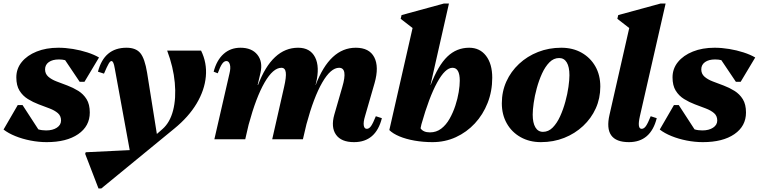

<svg xmlns="http://www.w3.org/2000/svg" viewBox="-39 -785 4276 1082"><path d="M224 16Q179 16 133 7Q87 -2 47.5 -18Q8 -34 -19 -55L61 -193H88L177 -56Q197 -50 221 -50Q258 -50 281.5 -65.5Q305 -81 305 -106Q305 -132 287 -147.5Q269 -163 240 -174Q211 -185 179 -197Q147 -209 118 -227Q89 -245 71 -274Q53 -303 53 -349Q53 -398 83.5 -435.5Q114 -473 167.5 -494.5Q221 -516 290 -516Q330 -516 372.5 -509Q415 -502 453.5 -489.5Q492 -477 519 -461L437 -324H410L328 -446Q312 -450 293 -450Q257 -450 236 -435Q215 -420 215 -394Q215 -369 233 -353Q251 -337 280 -326Q309 -315 341 -303Q373 -291 402 -273Q431 -255 449 -226Q467 -197 467 -151Q467 -74 401.5 -29Q336 16 224 16Z M516 277 441 82 444 73 692 61 608 -398Q604 -422 599.5 -431.5Q595 -441 589 -441Q582 -441 573 -425.5Q564 -410 547 -370L513 -381Q548 -516 674 -516Q727 -516 752 -485.5Q777 -455 790 -375L845 -30L877 -58Q919 -95 936.5 -163Q954 -231 946 -319Q938 -407 903 -500H1094Q1128 -431 1121 -354Q1114 -277 1069 -201.5Q1024 -126 943 -60L532 277Z M1169 0 1254 -370Q1262 -402 1256.5 -421.5Q1251 -441 1237 -441Q1224 -441 1213 -425.5Q1202 -410 1188 -372L1165 -381Q1182 -446 1221 -481Q1260 -516 1316 -516Q1380 -516 1411.5 -476.5Q1443 -437 1429 -375L1413 -306H1415Q1495 -516 1641 -516Q1709 -516 1736.5 -462.5Q1764 -409 1742 -317L1739 -306H1740Q1820 -516 1966 -516Q2042 -516 2070 -462.5Q2098 -409 2072 -317L2018 -130Q2008 -97 2011 -78Q2014 -59 2028 -59Q2041 -59 2052 -74.5Q2063 -90 2079 -130L2113 -119Q2079 16 1956 16Q1884 16 1854.5 -26Q1825 -68 1845 -139L1890 -295Q1922 -403 1872 -403Q1825 -403 1777 -320Q1729 -237 1688 -85L1668 0H1495L1562 -295Q1575 -351 1571.5 -377Q1568 -403 1547 -403Q1500 -403 1452 -320Q1404 -237 1362 -82L1343 0Z M2155 -52 2286 -627 2219 -679 2224 -700 2462 -765H2491L2387 -306H2388Q2430 -416 2482 -466Q2534 -516 2605 -516Q2665 -516 2700 -470.5Q2735 -425 2735 -347Q2735 -271 2709 -205Q2683 -139 2637 -89.5Q2591 -40 2530 -12Q2469 16 2398 16Q2346 16 2297.5 7.5Q2249 -1 2212 -16.5Q2175 -32 2155 -52ZM2511 -403Q2470 -403 2424.5 -320Q2379 -237 2336 -85L2331 -62Q2346 -39 2384 -39Q2420 -39 2447.5 -60Q2475 -81 2494.5 -115.5Q2514 -150 2527 -189.5Q2540 -229 2546 -266Q2552 -303 2552 -330Q2552 -403 2511 -403Z M3009 16Q2945 16 2895 -12Q2845 -40 2817 -89.5Q2789 -139 2789 -203Q2789 -269 2814.5 -325.5Q2840 -382 2886 -425Q2932 -468 2993 -492Q3054 -516 3124 -516Q3189 -516 3238.5 -488Q3288 -460 3316 -411Q3344 -362 3344 -297Q3344 -231 3318.5 -174.5Q3293 -118 3247 -75Q3201 -32 3140.5 -8Q3080 16 3009 16ZM3021 -42Q3052 -42 3076 -66.5Q3100 -91 3117.5 -129.5Q3135 -168 3147 -212Q3159 -256 3164.5 -295.5Q3170 -335 3170 -361Q3170 -408 3155 -433Q3140 -458 3112 -458Q3081 -458 3057 -433.5Q3033 -409 3015.5 -370.5Q2998 -332 2986 -288Q2974 -244 2968.5 -204.5Q2963 -165 2963 -139Q2963 -93 2978 -67.5Q2993 -42 3021 -42Z M3505 16Q3360 16 3396 -139L3507 -627L3440 -679L3445 -700L3683 -765H3712L3567 -130Q3551 -59 3577 -59Q3590 -59 3601 -74.5Q3612 -90 3628 -130L3662 -119Q3628 16 3505 16Z M3922 16Q3877 16 3831 7Q3785 -2 3745.5 -18Q3706 -34 3679 -55L3759 -193H3786L3875 -56Q3895 -50 3919 -50Q3956 -50 3979.5 -65.5Q4003 -81 4003 -106Q4003 -132 3985 -147.5Q3967 -163 3938 -174Q3909 -185 3877 -197Q3845 -209 3816 -227Q3787 -245 3769 -274Q3751 -303 3751 -349Q3751 -398 3781.5 -435.5Q3812 -473 3865.5 -494.5Q3919 -516 3988 -516Q4028 -516 4070.5 -509Q4113 -502 4151.5 -489.5Q4190 -477 4217 -461L4135 -324H4108L4026 -446Q4010 -450 3991 -450Q3955 -450 3934 -435Q3913 -420 3913 -394Q3913 -369 3931 -353Q3949 -337 3978 -326Q4007 -315 4039 -303Q4071 -291 4100 -273Q4129 -255 4147 -226Q4165 -197 4165 -151Q4165 -74 4099.5 -29Q4034 16 3922 16Z"/></svg>

Font: Platypi ExtraBold
Style: Italic
Weight: 800
Italic angle: -13°
Designer: David Sargent
Foundry: Bolt Cutter Type
Version: Version 1.200; ttfautohint (v1.8.4.7-5d5b)